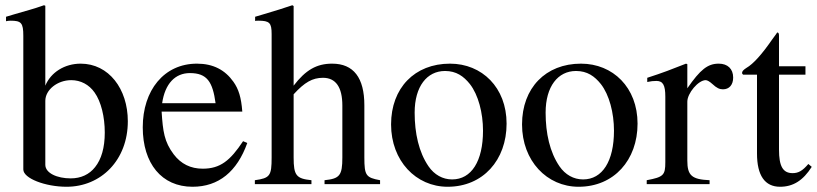

<svg xmlns="http://www.w3.org/2000/svg" viewBox="-20 -703 3119 733"><path d="M153 -318C153 -360 199 -397 252 -397C288 -397 320 -380 341 -350C366 -315 380 -257 380 -197C380 -139 367 -95 343 -65C321 -37 289 -22 250 -22C198 -22 153 -42 153 -74ZM153 -681 148 -683C106 -668 80 -662 33 -648L3 -639V-622C8 -623 13 -624 20 -624C61 -624 69 -616 69 -566V-56C69 -22 153 10 234 10C366 10 468 -92 468 -240C468 -364 395 -460 288 -460C227 -460 174 -427 153 -376Z M599 -309C610 -384 649 -424 705 -424C771 -424 792 -390 803 -309ZM908 -164C859 -90 821 -59 754 -59C708 -59 671 -77 643 -114C607 -162 602 -201 597 -277H905C901 -331 891 -363 871 -391C839 -436 794 -460 732 -460C606 -460 525 -358 525 -217C525 -79 597 10 715 10C815 10 885 -48 924 -157Z M1431 0V-15C1377 -25 1371 -33 1371 -102V-301C1371 -406 1330 -460 1248 -460C1189 -460 1147 -436 1101 -376V-680L1096 -683C1061 -671 1038 -664 981 -647L954 -639V-623C957 -624 962 -624 966 -624C1009 -624 1017 -616 1017 -573V-102C1017 -32 1011 -23 953 -15V0H1169V-15C1111 -21 1101 -33 1101 -102V-343C1143 -389 1173 -406 1213 -406C1262 -406 1287 -370 1287 -300V-102C1287 -33 1277 -21 1219 -15V0Z M1824 -204C1824 -88 1780 -18 1706 -18C1670 -18 1638 -36 1616 -68C1579 -122 1563 -194 1563 -273C1563 -373 1610 -432 1679 -432C1722 -432 1750 -412 1774 -382C1806 -341 1824 -272 1824 -204ZM1914 -231C1914 -369 1820 -460 1698 -460C1563 -460 1473 -367 1473 -228C1473 -89 1568 10 1689 10C1824 10 1914 -92 1914 -231Z M2324 -204C2324 -88 2280 -18 2206 -18C2170 -18 2138 -36 2116 -68C2079 -122 2063 -194 2063 -273C2063 -373 2110 -432 2179 -432C2222 -432 2250 -412 2274 -382C2306 -341 2324 -272 2324 -204ZM2414 -231C2414 -369 2320 -460 2198 -460C2063 -460 1973 -367 1973 -228C1973 -89 2068 10 2189 10C2324 10 2414 -92 2414 -231Z M2604 -458 2599 -460C2546 -439 2510 -425 2451 -406V-390C2465 -393 2474 -394 2486 -394C2511 -394 2520 -378 2520 -334V-84C2520 -34 2513 -27 2449 -15V0H2689V-15C2621 -18 2604 -33 2604 -90V-315C2604 -347 2646 -397 2674 -397C2680 -397 2689 -392 2700 -382C2716 -367 2727 -362 2740 -362C2764 -362 2779 -379 2779 -407C2779 -440 2758 -460 2724 -460C2682 -460 2654 -438 2604 -366Z M3066 -77C3044 -51 3028 -42 3006 -42C2969 -42 2954 -68 2954 -132V-418H3055V-450H2954V-566C2954 -576 2952 -579 2947 -579C2941 -569 2933 -560 2927 -551C2889 -496 2856 -459 2830 -444C2819 -437 2813 -431 2813 -425C2813 -422 2814 -420 2817 -418H2870V-117C2870 -33 2900 10 2958 10C3008 10 3046 -14 3079 -66Z"/></svg>

Font: XITS
Style: Regular
Weight: 400
Designer: MicroPress Inc., with final additions and corrections provided by Coen Hoffman, Elsevier (retired)
Version: Version 1.302